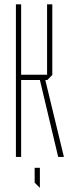

<svg xmlns="http://www.w3.org/2000/svg" viewBox="-20 -720 336 881"><path d="M247 0 163 -353 183 -373 273 -1V0ZM53 0V-700H77V0ZM77 -353V-377H196V-353ZM196 -353V-700H220V-376L197 -353ZM162 141 139 118V50H163V141Z"/></svg>

Font: Foldit Thin
Style: Regular
Weight: 100
Designer: Sophia Tai
Foundry: Sophia Tai
Version: Version 1.003